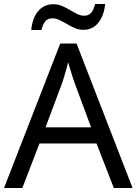

<svg xmlns="http://www.w3.org/2000/svg" viewBox="-20 -933 679 953"><path d="M545 0 459 -221H176L91 0H0L279 -717H360L638 0ZM352 -517Q349 -525 342 -546Q335 -567 328.5 -589.5Q322 -612 318 -624Q313 -604 307.5 -583.5Q302 -563 296.5 -546Q291 -529 287 -517L206 -301H432ZM135 -784Q138 -814 146.5 -837.5Q155 -861 169 -877.5Q183 -894 202 -903Q221 -912 245 -912Q267 -912 287.5 -903.5Q308 -895 327 -883.5Q346 -872 363.5 -863.5Q381 -855 397 -855Q420 -855 432.5 -869.5Q445 -884 452 -913H502Q496 -855 468 -820Q440 -785 393 -785Q372 -785 352 -793.5Q332 -802 312.5 -813.5Q293 -825 275.5 -833.5Q258 -842 241 -842Q217 -842 205 -827.5Q193 -813 186 -784Z"/></svg>

Font: Noto Sans Khmer UI
Style: Regular
Weight: 400
Designer: Danh Hong and the Monotype Design Team
Foundry: Monotype Imaging Inc.
Version: Version 2.002